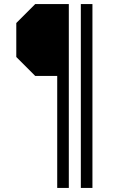

<svg xmlns="http://www.w3.org/2000/svg" viewBox="-20 -720 559 943"><path d="M261 -347H153L60 -440V-607L153 -700H318V203H261ZM377 -700H434V203H377Z"/></svg>

Font: Chakra Petch Light
Style: Regular
Weight: 300
Designer: Katatrad Aksorn Co.,Ltd.
Foundry: Cadson Demak Co.,Ltd.
Version: Version 1.000; ttfautohint (v1.6)